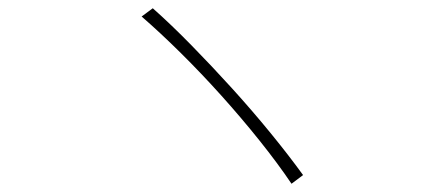

<svg xmlns="http://www.w3.org/2000/svg" viewBox="-20 -575 1040 465"><path d="M350 -555 323 -535Q368 -496 418 -446.5Q468 -397 516.5 -343Q565 -289 609 -234Q653 -179 686 -130L714 -151Q680 -198 635.5 -252.5Q591 -307 542 -361Q493 -415 443.5 -465.5Q394 -516 350 -555Z"/></svg>

Font: Spoqa Han Sans Neo Thin
Style: Regular
Weight: 100
Designer: [Spoqa Han Sans Neo] Dong-huui Kim  Younghwa Kang  Yujin Lee  [Noto Sans] Ryoko NISHIZUKA  (kana & ideographs); Paul D. 
Foundry: Spoqa (http://www.spoqa-han-sans.com)
Version: Version 1.100;hotconv 1.0.109;makeotfexe 2.5.65596